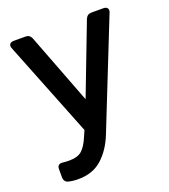

<svg xmlns="http://www.w3.org/2000/svg" viewBox="-139 -641 847 962"><g transform="rotate(-20 284.5 -160.0)"><path d="M114 221Q100 221 86.5 219.5Q73 218 61 215Q39 209 39 183V141Q39 112 69 116Q85 118 101 118Q148 118 170.5 97.5Q193 77 211 34L226 0L24 -509Q18 -523 24 -532Q30 -541 46 -541H109Q131 -541 140 -519L284 -143L428 -519Q437 -541 460 -541H523Q539 -541 545 -532Q551 -523 545 -509L319 59Q290 132 240.5 176.5Q191 221 114 221Z"/></g></svg>

Font: Pitagon Sans Text SemiBold
Style: Regular
Weight: 600
Designer: Travis Tran
Foundry: Pitagon
Version: Version 1.001; ttfautohint (v1.8.4.7-5d5b);gftools[0.9.26]